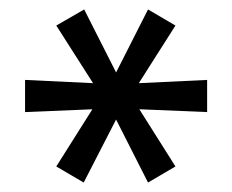

<svg xmlns="http://www.w3.org/2000/svg" viewBox="-20 -736 490 406"><path d="M157 -350 99 -384 188 -525 201 -506 33 -499V-567L201 -559L189 -541L99 -682L158 -716L231 -572H220L293 -716L351 -682L262 -542L250 -559L418 -567V-499L250 -506L262 -525L351 -384L293 -350L220 -494H231Z"/></svg>

Font: Nunito Sans 12pt ExtraLight 12pt Medium
Style: Regular
Weight: 500
Version: Version 3.101;gftools[0.9.27]